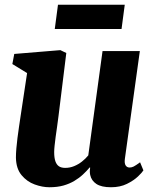

<svg xmlns="http://www.w3.org/2000/svg" viewBox="-20 -778 653 808"><path d="M188 10Q158 10 125.8 -1.8Q93.5 -13.5 70.8 -40.8Q48 -68 47 -114.5Q47 -132 48.8 -153Q50.5 -174 53.5 -197.2Q56.5 -220.5 60 -244.5Q63.5 -268.5 67 -291.5L94 -470.5L32 -508.5L40 -551L234 -567L259 -555L226 -288Q223.5 -266.5 220.2 -244.5Q217 -222.5 214.2 -202.2Q211.5 -182 209.8 -165.5Q208 -149 208 -138Q208 -114 213 -99.5Q218 -85 228 -78.2Q238 -71.5 254.5 -71.5Q274 -71.5 291.8 -78.8Q309.5 -86 324.8 -98Q340 -110 351.5 -124L411.5 -563H568.5L505.5 -109.5Q503 -90.5 508.8 -81.8Q514.5 -73 525.5 -73Q534 -73 542.5 -77.2Q551 -81.5 569.5 -95L583.5 -61Q578.5 -52.5 560.8 -35.5Q543 -18.5 514.2 -4.2Q485.5 10 447 10Q406.5 10 385.5 -4Q364.5 -18 359.5 -42Q359 -45 358.5 -48.8Q358 -52.5 358 -56.5Q358 -60.5 358.5 -64.8Q359 -69 359.5 -72.5L357.5 -73.5Q345 -58.5 329.2 -43.8Q313.5 -29 293 -16.8Q272.5 -4.5 246.8 2.8Q221 10 188 10ZM224 -758H505L491.5 -656H210.5Z"/></svg>

Font: Merriweather 20pt Black
Style: Italic
Weight: 900
Italic angle: -7.8°
Version: Version 2.101